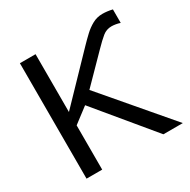

<svg xmlns="http://www.w3.org/2000/svg" viewBox="-157 -843 980 991"><g transform="rotate(-30 333.5 -348.0)"><path d="M175.3 -263.7V0H82V-688H175.3V-343.3L420.4 -597.7Q442.4 -620.6 466.6 -643.3Q490.7 -666 518.1 -680.9Q545.4 -695.8 577.6 -695.8Q605.5 -695.8 636.7 -688.5V-607.9Q624.5 -612.3 610.6 -614.5Q596.7 -616.7 585.9 -616.7Q556.2 -616.7 533.2 -598.1Q510.3 -579.6 476.6 -544.9L323.7 -389.2L655.8 0H540L265.1 -332Z"/></g></svg>

Font: Arimo
Style: Regular
Weight: 400
Designer: Steve Matteson
Foundry: Monotype Imaging Inc.
Version: Version 1.33